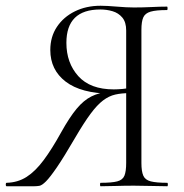

<svg xmlns="http://www.w3.org/2000/svg" viewBox="-32 -648 639 668"><path d="M550 -12Q552 -12 552 -6Q552 0 550 0Q526 0 496 -1Q466 -2 434 -2Q400 -2 371 -1Q342 0 318 0Q316 0 316 -6Q316 -12 318 -12Q357 -12 376 -17Q395 -22 401 -37Q407 -52 407 -81V-329L419 -324Q391 -324 369 -319Q347 -314 326.5 -298.5Q306 -283 283 -252Q260 -221 229 -168Q190 -101 166 -66Q142 -31 128 -17Q114 -3 105 -1.5Q96 0 87 0H-9Q-12 0 -12 -6Q-12 -12 -9 -12Q30 -13 60.5 -32.5Q91 -52 120 -91Q149 -130 181 -188Q210 -240 234.5 -269.5Q259 -299 286 -312.5Q313 -326 347 -329L354 -322Q250 -323 196.5 -364Q143 -405 143 -474Q143 -520 166 -554.5Q189 -589 228.5 -608.5Q268 -628 318 -628Q339 -628 374 -625Q409 -622 434 -622Q466 -622 495.5 -623.5Q525 -625 549 -625Q551 -625 551 -619Q551 -613 549 -613Q511 -613 492 -607.5Q473 -602 466.5 -587.5Q460 -573 460 -544V-81Q460 -52 466.5 -37Q473 -22 492.5 -17Q512 -12 550 -12ZM199 -499Q199 -429 240.5 -383Q282 -337 364 -337Q377 -337 394 -338.5Q411 -340 421 -343L407 -337V-542Q407 -571 393.5 -587Q380 -603 359.5 -609Q339 -615 317 -615Q199 -615 199 -499Z"/></svg>

Font: Cormorant Light
Style: Regular
Weight: 300
Designer: Christian Thalmann (Catharsis Fonts)
Foundry: Catharsis Fonts
Version: Version 4.000